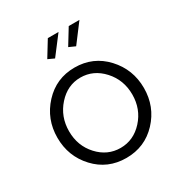

<svg xmlns="http://www.w3.org/2000/svg" viewBox="-173 -857 940 994"><g transform="rotate(-30 297.5 -360.5)"><path d="M234 -621 197 -638 254 -731H318ZM360 -621 322 -638 379 -731H443ZM297 -530Q408 -530 482 -450Q556 -370 556 -259Q556 -148 482 -69Q408 10 297 10Q186 10 112.5 -69Q39 -148 39 -259Q39 -370 113 -450Q187 -530 297 -530ZM297 -470Q220 -470 164 -407.5Q108 -345 108 -258Q108 -171 163.5 -110.5Q219 -50 297 -50Q375 -50 431 -111.5Q487 -173 487 -260Q487 -347 431 -408.5Q375 -470 297 -470Z"/></g></svg>

Font: Raleway-v4020
Style: Regular
Weight: 400
Designer: Matt McInerney, Pablo Impallari, Rodrigo Fuenzalida
Foundry: Matt McInerney, Pablo Impallari, Rodrigo Fuenzalida
Version: Version 4.020;PS 004.020;hotconv 1.0.88;makeotf.lib2.5.64775